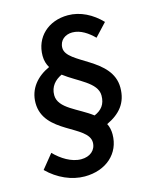

<svg xmlns="http://www.w3.org/2000/svg" viewBox="-114 -762 721 909"><g transform="rotate(-15 246.5 -308.0)"><path d="M188 71C293 71 366 6 366 -88C366 -108 362 -126 354 -141C420 -172 459 -217 459 -292C459 -440 242 -465 242 -544C242 -582 272 -603 306 -603C347 -603 383 -577 411 -549L469 -611C425 -657 368 -687 307 -687C210 -687 142 -623 142 -532C142 -509 148 -490 158 -473C96 -445 52 -395 52 -325C52 -174 266 -161 266 -75C266 -37 236 -12 193 -12C145 -12 97 -43 63 -78L7 -9C58 42 125 71 188 71ZM147 -338C147 -380 172 -407 206 -423C271 -373 363 -343 363 -279C363 -235 342 -211 307 -196C242 -246 147 -272 147 -338Z"/></g></svg>

Font: Source Sans Pro Semibold
Style: Italic
Weight: 600
Italic angle: -11°
Designer: Paul D. Hunt
Foundry: Adobe Systems Incorporated
Version: Version 3.006;hotconv 1.0.111;makeotfexe 2.5.65597